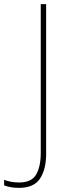

<svg xmlns="http://www.w3.org/2000/svg" viewBox="-99 -734 334 928"><path d="M-7 174Q-31 174 -48.5 170.5Q-66 167 -79 162V135Q-65 141 -46 144.5Q-27 148 -7 148Q54 148 76 109Q98 70 98 5V-714H124V10Q124 84 94.5 129Q65 174 -7 174Z"/></svg>

Font: Noto Sans SemiCondensed Thin
Style: Regular
Weight: 100
Width: 4
Designer: Monotype Design Team
Foundry: Monotype Imaging Inc.
Version: Version 2.013; ttfautohint (v1.8.4.7-5d5b)